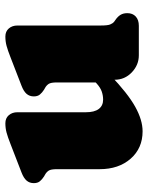

<svg xmlns="http://www.w3.org/2000/svg" viewBox="62 -599 551 715"><g transform="rotate(-90 337.5 -241.5)"><path d="M398 -90V-110L388 -112V-305Q388 -327.5 382.5 -335.8Q377 -344 368 -349L361 -353Q350 -360 343 -368.5Q336 -377 336 -391Q336 -407 345.5 -418Q355 -429 376 -437L482 -478Q507.5 -488 524 -492.5Q540.5 -497 559 -497Q578 -497 589 -484.2Q600 -471.5 600 -452V-142Q600 -116.5 603.8 -107Q607.5 -97.5 614 -92L621 -87Q633 -79 639.5 -68.5Q646 -58 646 -43Q646 -23 633.5 -11.5Q621 0 599 0H489Q453 0 425.5 -26.2Q398 -52.5 398 -90ZM65 -146V-305Q65 -327.5 59.5 -335.8Q54 -344 45 -349L38 -353Q27 -360 20 -368.5Q13 -377 13 -391Q13 -407 22.5 -418Q32 -429 53 -437L159 -478Q184.5 -488 201 -492.5Q217.5 -497 236 -497Q255 -497 266 -484.2Q277 -471.5 277 -452V-197Q277 -165.5 289.2 -149.2Q301.5 -133 324 -133Q339 -133 353.8 -138Q368.5 -143 384 -157L401 -173L439 -129L416 -107Q347 -41 297.5 -13.5Q248 14 206 14Q143 14 104 -30.5Q65 -75 65 -146Z"/></g></svg>

Font: Fraunces SuperSoft 9pt
Style: Regular
Weight: 900
Version: Version 1.000;[b76b70a41]